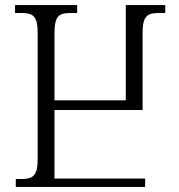

<svg xmlns="http://www.w3.org/2000/svg" viewBox="-20 -734 702 754"><path d="M42 0H550V-33H194V-302H540V-605C540 -672 559 -683 604 -683H629V-714H474V-340H194V-604C194 -672 212 -683 257 -683H283V-714H39V-683H64C109 -683 128 -672 128 -604V-109C128 -42 108 -31 63 -31H42Z"/></svg>

Font: Noto Serif Georgian SemiCondensed Light
Style: Regular
Weight: 300
Width: 4
Designer: Monotype Design Team, Akaki Razmadze
Foundry: Google LLC
Version: Version 2.003